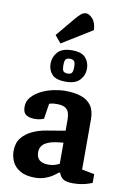

<svg xmlns="http://www.w3.org/2000/svg" viewBox="-104 -1029 729 1102"><g transform="rotate(10 260.0 -478.0)"><path d="M179 12Q127 12 94.5 -6.5Q62 -25 47.5 -54.5Q33 -84 33 -118Q33 -164 56 -193.5Q79 -223 117 -241Q155 -259 200 -266L307 -284V-350Q307 -371 301.5 -388.5Q296 -406 280 -416Q264 -426 233 -426Q213 -426 202.5 -424Q192 -422 187 -420L173 -330Q171 -329 156.5 -324.5Q142 -320 120 -320Q88 -320 69.5 -332.5Q51 -345 51 -379Q51 -412 73 -436.5Q95 -461 128.5 -477.5Q162 -494 199 -501.5Q236 -509 266 -509Q320 -509 358.5 -496Q397 -483 418 -453.5Q439 -424 439 -373V-81L512 -67V-16Q509 -15 493 -9Q477 -3 452.5 1.5Q428 6 401 6Q359 6 342 -6.5Q325 -19 318 -41H311Q302 -33 283.5 -20Q265 -7 238.5 2.5Q212 12 179 12ZM243 -75Q265 -75 281 -80.5Q297 -86 307 -91V-214Q250 -210 221.5 -198.5Q193 -187 183 -171Q173 -155 173 -136Q173 -75 243 -75ZM258 -561Q201 -561 178 -586Q155 -611 155 -649Q155 -687 180.5 -716Q206 -745 265 -745Q320 -745 343 -719Q366 -693 366 -655Q366 -617 340 -589Q314 -561 258 -561ZM262 -609Q279 -609 285.5 -618.5Q292 -628 292 -653Q292 -681 283.5 -688Q275 -695 260 -695Q242 -695 235.5 -686Q229 -677 229 -653Q229 -624 237 -616.5Q245 -609 262 -609ZM191 -772 155 -815 251 -930Q263 -944 276 -955.5Q289 -967 305 -968Q323 -969 343.5 -947.5Q364 -926 367 -881Z"/></g></svg>

Font: Faustina Light
Style: Bold
Weight: 700
Version: Version 1.200